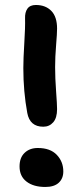

<svg xmlns="http://www.w3.org/2000/svg" viewBox="-20 -765 331 767"><path d="M152.8 -258.8Q99.1 -258.8 88.9 -314Q73.2 -399.4 73.2 -493.2Q73.2 -529.8 77.1 -593.3Q81.1 -656.7 80.1 -690.9Q79.1 -715.8 89.6 -730.5Q100.1 -745.1 123 -745.1Q162.1 -745.1 185.1 -721.4Q208 -697.8 208 -650.9Q208 -631.8 204.1 -584.5Q200.2 -537.1 200.2 -497.1Q200.2 -453.1 204.1 -400.1Q208 -347.2 208 -329.1Q208 -293.9 192.6 -276.4Q177.2 -258.8 152.8 -258.8ZM161.1 -18.1Q113.8 -18.1 85.9 -39.6Q58.1 -61 58.1 -100.1Q58.1 -135.3 78.4 -154.5Q98.6 -173.8 130.9 -173.8Q180.7 -173.8 206.8 -146.5Q232.9 -119.1 232.9 -80.1Q232.9 -51.8 214.6 -34.9Q196.3 -18.1 161.1 -18.1Z"/></svg>

Font: Shantell Sans Irregular Bouncy
Style: Regular
Weight: 600
Designer: Stephen Nixon, Anya Danilova, Shantell Martin
Foundry: Arrow Type
Version: Version 1.006;[9816181b4]